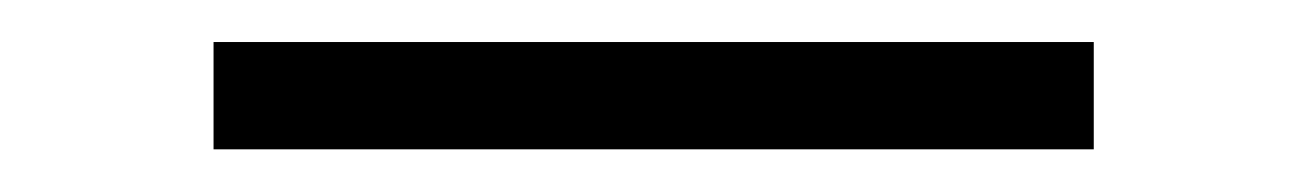

<svg xmlns="http://www.w3.org/2000/svg" viewBox="-20 -339 612 90"><path d="M80.1 -319.3V-269H492.7V-319.3Z"/></svg>

Font: Estedad Light
Style: Regular
Weight: 300
Designer: Amin Abedi
Version: Version 7.3